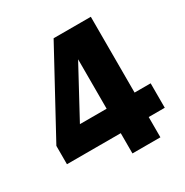

<svg xmlns="http://www.w3.org/2000/svg" viewBox="-160 -821 919 952"><g transform="rotate(-30 300.0 -345.0)"><path d="M20 -221 275 -690H488V-256H580V-116H488V0H328V-116H20ZM328 -256V-539L175 -256Z"/></g></svg>

Font: Radio Canada
Style: Bold
Weight: 700
Designer: Charles Daoud, Etienne Aubert Bonn, Alexandre Saumier Demers, Jacques Le Bailly
Foundry: Radio-Canada
Version: Version 2.104; ttfautohint (v1.8.4.7-5d5b);gftools[0.9.28.de